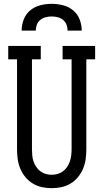

<svg xmlns="http://www.w3.org/2000/svg" viewBox="-20 -975 540 1003"><path d="M250 8Q224 8 198.5 2.5Q173 -3 151 -16.5Q129 -30 112.5 -50Q96 -70 86 -94Q76 -118 72.5 -143.5Q69 -169 69 -195V-665H23V-735H193V-665H147V-195Q147 -179 148.5 -163Q150 -147 155 -132Q160 -117 169 -103.5Q178 -90 190.5 -80.5Q203 -71 218.5 -66.5Q234 -62 250 -62Q266 -62 281.5 -66.5Q297 -71 309.5 -80.5Q322 -90 331 -103.5Q340 -117 345 -132Q350 -147 352 -163Q354 -179 354 -195V-665H307V-735H477V-665H431V-195Q431 -169 427.5 -143.5Q424 -118 414 -94Q404 -70 387.5 -50Q371 -30 349 -16.5Q327 -3 301.5 2.5Q276 8 250 8ZM93 -815Q93 -845 104 -873.5Q115 -902 138 -921Q161 -940 190.5 -947.5Q220 -955 250 -955Q280 -955 309.5 -947.5Q339 -940 362 -921Q385 -902 396 -873.5Q407 -845 407 -815H333Q333 -831 327.5 -846Q322 -861 309.5 -871Q297 -881 281.5 -885Q266 -889 250 -889Q234 -889 218.5 -885Q203 -881 190.5 -871Q178 -861 172.5 -846Q167 -831 167 -815Z"/></svg>

Font: Iosevka Curly Slab
Style: Regular
Weight: 400
Monospace: yes
Designer: Belleve Invis
Foundry: Belleve Invis
Version: Version 22.1.2; ttfautohint (v1.8.4)